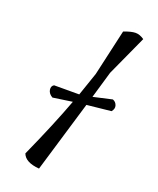

<svg xmlns="http://www.w3.org/2000/svg" viewBox="-207 -876 774 940"><g transform="rotate(30 180.5 -406.0)"><path d="M239 -435 332 -474Q349 -471 357.5 -455.5Q366 -440 355 -421L233 -386Q215 -229 188 0Q115 7 93 -31Q143 -228 168 -366L71 -334Q48 -342 41.5 -360.5Q35 -379 48 -390L177 -413Q179 -426 197 -540L209 -787Q244 -808 265.5 -812Q287 -816 313 -804L255 -580Q250 -538 239 -435Z"/></g></svg>

Font: Tillana
Style: Regular
Weight: 400
Designer: Lipi Raval (Devanagari, Latin), Jonny Pinhorn (Latin)
Foundry: Indian Type Foundry
Version: Version 2.003;PS 1.0;hotconv 1.0.79;makeotf.lib2.5.61930; tt